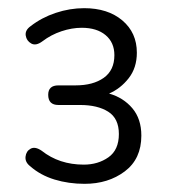

<svg xmlns="http://www.w3.org/2000/svg" viewBox="-20 -729 420 470"><path d="M187 -279Q148 -279 113.5 -289.5Q79 -300 54 -322Q41 -332 42.5 -345.5Q44 -359 55 -365Q66 -371 82 -360Q125 -326 185 -326Q220 -326 245.5 -344Q271 -362 271 -401Q271 -439 245 -455.5Q219 -472 176 -472H123Q98 -472 98 -497Q98 -520 123 -520H165Q208 -520 234 -538.5Q260 -557 260 -594Q260 -625 238.5 -643Q217 -661 180 -661Q156 -661 130.5 -652.5Q105 -644 84 -628Q68 -616 56.5 -622.5Q45 -629 43 -642Q41 -655 55 -665Q82 -686 116.5 -697.5Q151 -709 186 -709Q244 -709 279.5 -679Q315 -649 315 -600Q315 -563 295 -537.5Q275 -512 247 -500Q282 -490 304 -464Q326 -438 326 -397Q326 -340 285.5 -309.5Q245 -279 187 -279Z"/></svg>

Font: Nunito Light
Style: Regular
Weight: 300
Designer: Vernon Adams
Foundry: Vernon Adams
Version: Version 3.601; ttfautohint (v1.8.2.53-6de2)